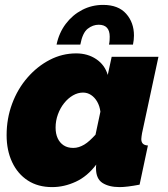

<svg xmlns="http://www.w3.org/2000/svg" viewBox="-20 -754 686 784"><path d="M193 10Q135 10 93.5 -17Q52 -44 29.5 -92Q7 -140 7 -202Q7 -270 29.5 -330.5Q52 -391 92 -437Q132 -483 183 -509.5Q234 -536 291 -536Q338 -536 373 -512.5Q408 -489 420 -448L436 -522H627L560 -210Q559 -203 558 -197Q557 -191 557 -186Q557 -161 584 -160L550 0Q524 5 503.5 7.5Q483 10 469 10Q425 10 398.5 -7Q372 -24 372 -67Q372 -70 372 -72.5Q372 -75 372.5 -77.5Q373 -80 373 -82Q337 -34 289.5 -12Q242 10 193 10ZM279 -150Q291 -150 302 -153.5Q313 -157 324 -163.5Q335 -170 346.5 -180.5Q358 -191 370 -204L390 -298Q387 -321 377 -338.5Q367 -356 352 -366Q337 -376 319 -376Q298 -376 278 -364.5Q258 -353 242 -333Q226 -313 216.5 -287Q207 -261 207 -233Q207 -208 215.5 -189.5Q224 -171 240 -160.5Q256 -150 279 -150ZM211 -572Q221 -620 248.5 -656.5Q276 -693 315.5 -713.5Q355 -734 401 -734Q463 -734 495 -698Q527 -662 527 -609Q527 -600 526 -591Q525 -582 523 -572H425Q427 -581 427.5 -589Q428 -597 428 -604Q428 -653 383 -653Q359 -653 338 -636.5Q317 -620 308 -572Z"/></svg>

Font: Raleway Thin Black
Style: Italic
Weight: 900
Italic angle: -12°
Version: Version 4.026